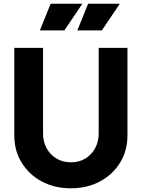

<svg xmlns="http://www.w3.org/2000/svg" viewBox="-20 -1003 764 1035"><path d="M362 12Q450 12 519 -25Q588 -62 627.5 -126.5Q667 -191 667 -273V-745H512V-283Q512 -239 492.5 -203.5Q473 -168 439.5 -148Q406 -128 362 -128Q319 -128 285 -148Q251 -168 231.5 -203.5Q212 -239 212 -283V-745H57V-273Q57 -191 96.5 -126.5Q136 -62 205 -25Q274 12 362 12ZM195 -839H327L424 -983H253ZM397 -839H529L626 -983H455Z"/></svg>

Font: Plus Jakarta Sans ExtraBold
Style: Regular
Weight: 800
Designer: Gumpita Rahayu
Foundry: Tokotype
Version: Version 2.004; ttfautohint (v1.8.3)